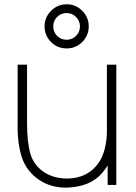

<svg xmlns="http://www.w3.org/2000/svg" viewBox="-20 -865 637 898"><path d="M188.5 -741.5Q188.5 -784.5 219 -814.5Q249.5 -845 291.5 -845Q334.5 -845 364.5 -814.5Q395 -784.5 395 -741.5Q395 -699 364.5 -668.5Q334.5 -638.5 291.5 -638.5Q249 -638.5 218.5 -668.5Q188.5 -699 188.5 -741.5ZM229 -741.5Q229 -715.5 247 -697Q265.5 -679 291.5 -679Q317.5 -679 335.5 -697Q354 -715.5 354 -741.5Q354 -767.5 335.5 -785.5Q317.5 -804 291.5 -804Q265.5 -804 247 -785.5Q229 -767.5 229 -741.5ZM524 -562.5V0H483.5V-91.5Q469 -66.5 446 -43.5Q419 -17.5 382.8 -4Q346.5 9.5 307.5 11.5Q303.5 12 298.5 12.2Q293.5 12.5 286.5 12.5Q217 12.5 162.5 -24Q103 -64.5 81.5 -131Q60.5 -198.5 62.5 -288.5V-562.5H106.5V-288.5Q106.5 -200.5 122 -146.5Q137.5 -92.5 186.5 -59.5Q232.5 -30 293.5 -30Q329.5 -30 361 -41.2Q392.5 -52.5 416.5 -75Q460 -114.5 473 -183.5Q476.5 -199.5 478.2 -216.8Q480 -234 480 -253V-562.5Z"/></svg>

Font: Russisch Sans ExtraLight
Style: Regular
Weight: 200
Width: 4
Designer: Michael Sharanda (font) & Cristiano Sobral (main changes)
Foundry: Michael Sharanda
Version: Version 2.00;September 8, 2020;FontCreator 13.0.0.2681 64-bi